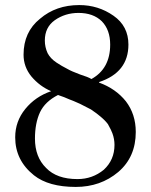

<svg xmlns="http://www.w3.org/2000/svg" viewBox="-20 -726 596 758"><path d="M40 -184Q40 -247 80 -296Q120 -345 182 -366Q137 -385 104 -424Q73 -462 73 -510Q73 -600 138 -652Q201 -706 293 -706Q368 -706 428 -664Q487 -623 487 -550Q487 -440 371 -402V-400Q437 -376 477 -326Q516 -275 516 -205Q516 -106 447 -47Q377 12 279 12Q172 12 114 -34Q40 -93 40 -184ZM432 -154Q432 -177 424 -199Q420 -211 406 -236Q394 -252 374 -268Q364 -277 339 -294Q334 -297 296 -316Q265 -330 253 -334Q236 -342 209 -351Q158 -325 138 -283Q118 -240 118 -179Q118 -106 162 -63Q204 -19 286 -19Q345 -19 390 -56Q432 -95 432 -154ZM157 -566Q157 -540 168 -516Q179 -495 203 -479Q224 -465 246 -454Q261 -445 296 -432Q328 -422 341 -414Q415 -455 415 -550Q415 -608 382 -642Q348 -675 290 -675Q237 -675 196 -646Q157 -618 157 -566Z"/></svg>

Font: Bailleul Roman
Style: Roman
Weight: 400
Version: Version 1